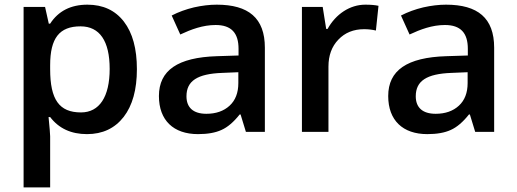

<svg xmlns="http://www.w3.org/2000/svg" viewBox="-20 -570 2234 830"><path d="M356 9.8C423.3 9.8 476.1 -15.1 514.6 -64.5C552.7 -113.8 571.8 -182.6 571.8 -271C571.8 -359.4 553.2 -427.7 515.6 -476.6C478 -525.4 425.3 -549.8 357.9 -549.8C286.1 -549.8 232.4 -522.5 196.8 -467.8H190.9C182.6 -505.9 177.2 -529.8 174.8 -540H82V240.2H196.8V19C196.8 9.3 194.3 -18.6 189.9 -64H196.8C234.4 -14.6 287.6 9.8 356 9.8ZM328.1 -456.1C410.6 -456.1 454.1 -393.1 454.1 -272C454.1 -151.4 409.7 -84 330.1 -84C235.8 -84 196.8 -139.6 196.8 -271V-288.1C196.8 -405.3 236.8 -456.1 328.1 -456.1Z M1125 0V-363.8C1125 -492.2 1054.2 -549.8 917 -549.8C886.2 -549.8 853 -545.9 818.4 -538.1C783.7 -529.8 751.5 -518.1 722.2 -502.9L759.3 -420.9C806.2 -442.9 856.9 -461.9 912.1 -461.9C980 -461.9 1011.2 -427.7 1011.2 -358.9V-330.1L918 -327.1C748.5 -321.8 667 -266.1 667 -154.8C667 -49.8 730 9.8 835.9 9.8C877.4 9.8 911.1 3.9 937.5 -8.3C963.9 -20 990.2 -42.5 1016.1 -75.2H1020L1043 0ZM872.1 -78.1C814.9 -78.1 786.1 -105.5 786.1 -153.8C786.1 -220.2 833 -251 940.9 -254.9L1010.3 -257.8V-210.9C1010.3 -168.9 997.6 -136.2 972.7 -113.3C947.3 -89.8 913.6 -78.1 872.1 -78.1Z M1559.1 -549.8C1492.7 -549.8 1431.6 -509.3 1396 -444.8H1390.1L1375 -540H1285.2V0H1399.9V-282.2C1399.9 -330.1 1414.1 -369.1 1442.9 -398.9C1471.2 -428.7 1508.3 -443.8 1554.2 -443.8C1571.8 -443.8 1588.9 -441.9 1605 -438L1616.2 -544.9C1601.1 -548.3 1582 -549.8 1559.1 -549.8Z M2116.2 0V-363.8C2116.2 -492.2 2045.4 -549.8 1908.2 -549.8C1877.4 -549.8 1844.2 -545.9 1809.6 -538.1C1774.9 -529.8 1742.7 -518.1 1713.4 -502.9L1750.5 -420.9C1797.4 -442.9 1848.1 -461.9 1903.3 -461.9C1971.2 -461.9 2002.4 -427.7 2002.4 -358.9V-330.1L1909.2 -327.1C1739.7 -321.8 1658.2 -266.1 1658.2 -154.8C1658.2 -49.8 1721.2 9.8 1827.1 9.8C1868.7 9.8 1902.3 3.9 1928.7 -8.3C1955.1 -20 1981.4 -42.5 2007.3 -75.2H2011.2L2034.2 0ZM1863.3 -78.1C1806.2 -78.1 1777.3 -105.5 1777.3 -153.8C1777.3 -220.2 1824.2 -251 1932.1 -254.9L2001.5 -257.8V-210.9C2001.5 -168.9 1988.8 -136.2 1963.9 -113.3C1938.5 -89.8 1904.8 -78.1 1863.3 -78.1Z"/></svg>

Font: Sahel SemiBold
Style: Bold
Weight: 600
Foundry: Saber Rastikerdar (saber.rastikerdar@gmail.com)
Version: Version 3.4.0